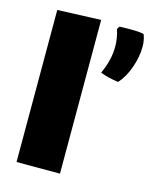

<svg xmlns="http://www.w3.org/2000/svg" viewBox="-110 -761 700 871"><g transform="rotate(15 240.5 -326.0)"><path d="M52 -679 256 -687V35H52ZM392 -680Q450 -680 459 -674Q469 -649 469 -618Q469 -571 451 -519.5Q433 -468 403 -435Q352 -442 318 -456Q349 -524 349 -585Q349 -627 336 -666L344 -679Q359 -680 392 -680Z"/></g></svg>

Font: Lalezar
Style: Regular
Weight: 400
Designer: Borna Izadpanah
Foundry: Borna Izadpanah
Version: Version 1.003;November 28, 2018;FontCreator 11.5.0.2421 64-b